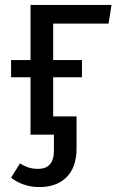

<svg xmlns="http://www.w3.org/2000/svg" viewBox="-20 -547 478 780"><path d="M25 -233H104V0H199V65C199 118 174 139 135 139C102 139 84 130 61 117L25 175C50 194 87 213 140 213C231 213 291 160 291 57V-74H196V-233H313V-303H196V-451H421L433 -527H104V-303H25Z"/></svg>

Font: FiraGO Unicode
Style: Regular
Weight: 400
Designer: bBox Type
Foundry: bBox Type GmbH
Version: Version 1.001;PS 001.001;hotconv 1.0.88;makeotf.lib2.5.64775